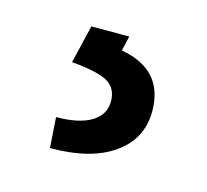

<svg xmlns="http://www.w3.org/2000/svg" viewBox="-48 -53 343 318"><g transform="rotate(15 124.0 106.0)"><path d="M139.2 0 133.3 25.4Q208 38.6 208 109.9Q208 157.2 168.9 184.8Q129.9 212.4 60.1 212.4L56.6 160.2Q95.2 160.2 116.5 147.5Q137.7 134.8 137.7 111.8Q137.7 90.3 122.1 80.1Q106.4 69.8 58.6 65.4L74.2 0Z"/></g></svg>

Font: Roboto
Style: Regular
Weight: 400
Designer: Google
Version: Version 2.001047; 2015